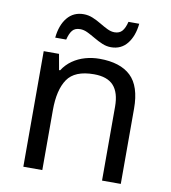

<svg xmlns="http://www.w3.org/2000/svg" viewBox="-82 -806 783 877"><g transform="rotate(10 309.0 -367.5)"><path d="M85 0V-536H156L169 -463H174Q192 -491 218.5 -509.5Q245 -528 277 -537Q309 -546 343 -546Q439 -546 488 -499.5Q537 -453 537 -349V0H450V-343Q450 -408 421 -440Q392 -472 330 -472Q241 -472 207 -422Q173 -372 173 -278V0ZM126 -606Q132 -665 160.5 -699.5Q189 -734 236 -734Q258 -734 278.5 -725.5Q299 -717 318 -705.5Q337 -694 354.5 -685.5Q372 -677 388 -677Q411 -677 423.5 -691.5Q436 -706 443 -735H493Q487 -677 459 -642Q431 -607 384 -607Q363 -607 343 -615.5Q323 -624 303.5 -635.5Q284 -647 266.5 -655.5Q249 -664 232 -664Q208 -664 196 -649.5Q184 -635 177 -606Z"/></g></svg>

Font: Noto Sans Symbols
Style: Regular
Weight: 400
Designer: Monotype Design Team
Foundry: Monotype Imaging Inc.
Version: Version 2.002